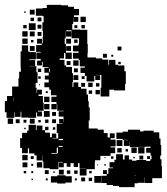

<svg xmlns="http://www.w3.org/2000/svg" viewBox="-29 -741 688 792"><path d="M86 -109H62V-131H54V-171H62V-193H83V-202H89V-226H119V-204H122V-223H146V-204H157V-218H171V-204H157V-194H177V-175H185V-190H203V-172H188V-170H211V-192H205V-230H229V-232H215V-250H233V-260H213V-282H233V-284H207V-311H205V-290H183V-312H204V-320H183V-342H204V-348H181V-371H174V-399V-381H154V-401H172V-413H156V-429H172V-441H154V-461H171V-464H147V-486H144V-471H124V-491H139V-498H121V-524H139V-527H120V-555H143V-561H124V-581H144V-562H147V-588H148V-613H146V-649H151V-674H147V-676H119V-706H147V-708H164V-721H224V-719H252V-713H276V-704H297V-678H276V-671H294V-651H274V-669H273V-642H269V-619H302V-618H331V-584V-560H333V-522H332V-504H367V-500H393V-495H418V-474H421V-494H447V-474H457V-471H484V-447H490V-395H487V-368H441V-371H422V-343H386V-379H389V-406H412H389V-432H367V-431H384V-411H364V-428H360V-405H328V-428H321V-440H303V-462H321V-467H300V-493H296V-499H272V-523H295V-529H272V-553H295V-560H297V-583H266V-616H244V-612H265V-590H243V-611H242V-583H238V-560H243V-524H267V-498H241V-522H235V-500H217V-494H237V-471H244V-465H268V-439H272V-403H270V-382H274V-401H294V-382H305V-375H328V-351H334V-324H337V-298H341V-244H337V-218V-211H374V-206H399V-192H415V-174H424V-191H444V-171H427V-165H448V-137H427V-133H446V-109H427V-98H385V-80H363V-98V-72H362V-43H328V-17H300V-45H326V-46H299V-68H293V-52H275V-68H262V-53H246V-68H234V-51H214V-71H231V-73H212V-43H176V-47H150V-74H147V-100H146V-79H122V-100H113V-108H91V-129H86ZM114 -681H94V-701H114ZM77 -688H71V-694H77ZM325 -650H303V-672H325ZM142 -653H126V-669H142ZM111 -654H97V-668H111ZM118 -617H90V-645H118ZM142 -623H126V-639H142ZM321 -624H307V-638H321ZM81 -624H67V-638H81ZM290 -625H278V-637H290ZM85 -590H63V-612H85ZM114 -591H94V-611H114ZM142 -593H126V-609H142ZM85 -560H63V-582H85ZM264 -561H244V-581H264ZM291 -564H277V-578H291ZM109 -566H99V-576H109ZM30 -255H-2V-278H-9V-324H0V-345H21V-384H47V-388V-418H50V-445H57V-463H56V-499V-529H61V-554H87V-529H92V-526H119V-496H92V-493H116V-469H92V-468H121V-443H126V-399H118V-379H122V-357H124V-371H144V-351H130V-345H148V-318H151V-284H128V-281H144V-261H124V-277H120V-255H88V-256H59V-280H56V-259H32V-278H30ZM114 -531H94V-551H114ZM264 -531H244V-551H264ZM472 -533H456V-549H472ZM412 -503H396V-519H412ZM213 -504V-518V-504ZM438 -507H430V-515H438ZM295 -470H273V-492H295ZM262 -473H246V-489H262ZM469 -476H459V-486H469ZM292 -443H276V-459H292ZM177 -443V-458H174V-443ZM141 -444H127V-458H141ZM294 -411H274V-431H294ZM320 -415H308V-427H320ZM139 -416H129V-426H139ZM353 -382H335V-400H353ZM322 -383H306V-399H322ZM381 -384H367V-398H381ZM136 -389H132V-393H136ZM383 -352H365V-370H383ZM351 -354H337V-368H351ZM168 -357H160V-365H168ZM175 -320H153V-342H175ZM29 -324V-338H28V-324ZM175 -290H153V-312H175ZM176 -259H152V-283H176ZM202 -263H186V-279H202ZM25 -230H3V-252H25ZM114 -231H94V-251H114ZM234 -236V-250H233V-236ZM52 -233H36V-249H52ZM202 -233H186V-249H202ZM171 -234H157V-248H171ZM80 -235H68V-247H80ZM139 -236H129V-246H139ZM199 -206H189V-216H199ZM77 -208H71V-214H77ZM506 -139H482V-163H499V-164H477V-168H451V-194H477V-198H499V-206H549V-199H563V-202H605V-195H628V-170H633V-143H636V-99H632V-84H637V-56H639V-6H599V14H569V-9H568V13H540V-9V15H526V31H462V26H437V22H411V14H389V-16H411V-23H396V-39H412V-24H418V-47H437V-50H423V-72H443V-82H450V-105H478V-83H485V-100H503V-83H516V-78H534V-81H574V-77H591V-84H596V-99H592V-111H574V-131H592V-136H570V-135H541V-134H567V-108H541V-134H507V-156H506ZM213 -163H231V-168H213ZM476 -139H452V-163H476ZM213 -135H229V-139H213ZM535 -110H513V-132H535ZM205 -110H183V-127V-107H206V-109H210V-132H205ZM473 -112H455V-130H473ZM499 -116H489V-126H499ZM85 -80H63V-102H85ZM562 -83H546V-99H562ZM590 -85H578V-97H590ZM110 -85H98V-97H110ZM439 -86H429V-96H439ZM527 -88H521V-94H527ZM406 -89H402V-93H406ZM145 -50H123V-72H145ZM84 -51H64V-71H84ZM108 -57H100V-65H108ZM407 -58H401V-64H407ZM376 -59H372V-63H376ZM516 -44H532H516ZM234 -21H214V-41H234ZM172 -23H156V-39H172ZM261 -24H247V-38H261ZM291 -24H277V-38H291ZM79 -26H69V-36H79ZM349 -26H339V-36H349ZM108 -27H100V-35H108ZM197 -28H191V-34H197ZM241 16H207V12H181V-14H207V-18H241V-14H267V12H241ZM526 -17H532V-18H526ZM388 13H360V-15H388ZM322 7H306V-9H322ZM351 6H337V-8H351ZM288 3H280V-5H288ZM168 3H160V-5H168ZM107 2H101V-4H107Z"/></svg>

Font: Rubik Storm
Style: Regular
Weight: 400
Designer: Hubert and Fischer, NaN
Foundry: Hubert and Fischer, NaN
Version: Version 2.201